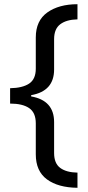

<svg xmlns="http://www.w3.org/2000/svg" viewBox="-20 -734 420 912"><path d="M348 158Q256 157 203 118Q150 79 150 -1V-148Q150 -199 118.5 -220.5Q87 -242 28 -242V-315Q87 -316 118.5 -337Q150 -358 150 -408V-556Q150 -636 205 -675Q260 -714 348 -714V-642Q296 -641 266.5 -619Q237 -597 237 -548V-404Q237 -301 128 -282V-276Q237 -257 237 -154V-7Q237 42 266 63.5Q295 85 348 86Z"/></svg>

Font: Noto Sans Anatolian Hieroglyphs
Style: Regular
Weight: 400
Designer: Monotype Design Team
Foundry: Monotype Imaging Inc.
Version: Version 2.001; ttfautohint (v1.8.4.7-5d5b)